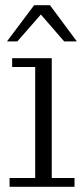

<svg xmlns="http://www.w3.org/2000/svg" viewBox="-20 -722 325 742"><path d="M17 0V-34H116V-463H27V-497H180V-34H268V0ZM7 -562 112 -702H173L277 -562H228L124 -682H152L47 -562Z"/></svg>

Font: Montagu Slab 144pt Light
Style: Regular
Weight: 300
Designer: Florian Karsten
Foundry: Florian Karsten
Version: Version 1.000